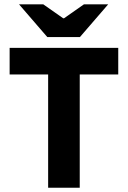

<svg xmlns="http://www.w3.org/2000/svg" viewBox="-20 -875 596 895"><path d="M204.4 0V-528H24.9V-651.8H531.2V-528H351.7V0ZM200.6 -702.1 68.8 -854.7H181.9L274.5 -789.8H278.5L371.1 -854.7H484.2L352.4 -702.1Z"/></svg>

Font: SourceSans3VF
Style: Regular
Weight: 200
Designer: Paul D. Hunt
Foundry: Adobe
Version: Version 3.052;hotconv 1.1.0;makeotfexe 2.6.0